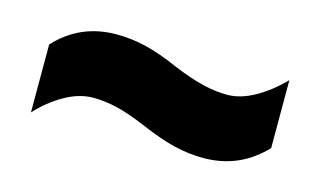

<svg xmlns="http://www.w3.org/2000/svg" viewBox="-40 -540 624 374"><g transform="rotate(15 272.0 -352.5)"><path d="M254 -290Q221 -304 196 -310Q171 -316 147 -316Q119 -316 90 -299.5Q61 -283 37 -257V-394Q86 -447 159 -447Q189 -447 218.5 -440Q248 -433 289 -415Q323 -401 348.5 -395Q374 -389 397 -389Q424 -389 453 -405.5Q482 -422 507 -448V-311Q457 -258 384 -258Q355 -258 325.5 -265Q296 -272 254 -290Z"/></g></svg>

Font: Noto Sans Tamil SemiCondensed Black
Style: Regular
Weight: 900
Width: 4
Designer: Jelle Bosma - Monotype Design Team
Foundry: Monotype Imaging Inc.
Version: Version 2.004; ttfautohint (v1.8.4.7-5d5b)